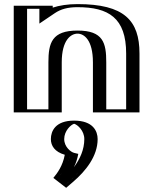

<svg xmlns="http://www.w3.org/2000/svg" viewBox="-20 -548 735 936"><path d="M256 0H72V-520H212V-491C246 -514 293 -528 358 -528C550 -528 635 -459 635 -287V0H458V-244C458 -345 432 -384 358 -384C284 -384 256 -345 256 -244ZM341 40C293 40 253 80 253 130C253 170 282 201 320 210C308 275 261 320 261 320L301 351C364 299 431 223 431 130C431 80 391 40 341 40ZM241 -15H87V-505H197V-462.7L220.4 -478.6C251.3 -499.5 295.1 -513 358 -513C545.1 -513 620 -450.6 620 -287V-15H473V-244C473 -347.6 442.3 -399 358 -399C274 -399 241 -347.9 241 -244ZM341 55C382.8 55 416 88.2 416 130C416 211.4 358.8 281.6 300.6 331.7L283 318.1C298.7 299.4 325.6 262 334.8 212.7L337.3 198.7L323.5 195.4C291.1 187.7 268 162.1 268 130C268 88.1 301.5 55 341 55ZM241 -15V-244C241 -347.9 274 -399 358 -399C442.3 -399 473 -347.6 473 -244V-15H620V-287C620 -450.6 545.1 -513 358 -513C295.1 -513 251.3 -499.5 220.4 -478.6L197 -462.7V-505H87V-15ZM341 55C301.5 55 268 88.1 268 130C268 162.1 291.1 187.7 323.5 195.4L337.3 198.7L334.8 212.7C325.6 262 298.7 299.4 283 318.1L300.6 331.7C358.8 281.6 416 211.4 416 130C416 88.2 382.8 55 341 55ZM256 0V-244C256 -344.8 284.4 -384 358 -384C431.7 -384 458 -344.8 458 -244V0H635V-287C635 -458.8 549.9 -528 358 -528C293 -528 246 -514 212 -491V-520H72V0ZM341 40C391 40 431 80 431 130C431 218.6 369.7 292.1 310.4 343.1L301.1 351.1L261.5 320.4L271.5 308.4C286.6 290.5 310.9 257.4 320 210C282 201 253 170 253 130C253 80 293 40 341 40ZM216 -15H112V-505H172V-433L247 -483.7C276.8 -503.9 311 -513 358 -513C508.8 -513 595 -461.2 595 -287V-15H498V-244C498 -338.5 483.5 -399 358 -399C232.8 -399 216 -338.7 216 -244ZM341.4 55.3C358.3 59.9 391 89.4 391 130C391 181.5 369.7 227.7 340.2 267.3C350.1 248.1 357 227 361.6 202.1L341.4 197.3C326.1 193.7 293 168.7 293 130C293 89.9 325.1 60.2 341.4 55.3ZM281 0V-244C281 -354.2 326.5 -384 358 -384C389.4 -384 433 -354.1 433 -244V0H660V-287C660 -448.4 585.6 -528 358 -528C310.2 -528 269 -521.4 237 -510.8V-520H47V0ZM341 40C249.6 40 228 91.7 228 130C228 162.7 246.8 192.3 295.8 206.5C285.7 261.1 259.2 296.5 240.1 319.3L302.5 367.6L337.3 337.7C397.1 286.2 456 214.1 456 130C456 91.7 434 40 341 40Z"/></svg>

Font: Hussar Outliner
Style: Regular
Weight: 700
Foundry: Cannot Into Space Fonts
Version: Version 0.92